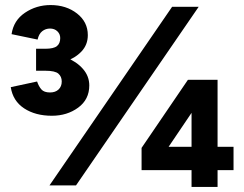

<svg xmlns="http://www.w3.org/2000/svg" viewBox="-20 -734 966 760"><path d="M22.6 -389 126.8 -411.4Q133.4 -392 143.9 -380Q154.4 -368 178.2 -368Q199.4 -368 211.9 -379.9Q224.4 -391.8 224.4 -411.4Q224.4 -430.6 211.3 -442.3Q198.2 -454 159.2 -454H122.8V-522.8H154.6Q201 -522.8 242.1 -506.4Q283.2 -490 308.3 -461.3Q333.4 -432.6 333.4 -395.8Q333.4 -340.2 289.5 -308Q245.6 -275.8 185.4 -275.8Q120 -275.8 75.5 -305.1Q31 -334.4 22.6 -389ZM122.8 -541H159.2Q192.2 -541 205.3 -551.5Q218.4 -562 218.4 -583.4Q218.4 -599.2 207.1 -610.1Q195.8 -621 178 -621Q160.6 -621 147.2 -610.5Q133.8 -600 128.8 -577.4L25.8 -598.8Q33.8 -653.2 78.9 -683.6Q124 -714 180.2 -714Q242.2 -714 284.9 -680.6Q327.6 -647.2 327.6 -595Q327.6 -556.4 302.2 -529.9Q276.8 -503.4 237.3 -490.3Q197.8 -477.2 154.6 -477.2H122.8ZM661.2 -707H766.4L280.8 0H175.8ZM540.4 -148.6 723.8 -418 786 -358 618 -109.4ZM540.4 -148.6 597.8 -152.8H904.4V-60.6H540.4ZM738.2 -361.4 724.6 -418H841.2V6H738.2Z"/></svg>

Font: 寒蝉端黑体 Light
Style: Regular
Weight: 300
Designer: ChillDuanSans {Warren2060}; 
Source Han Sans {Ryoko NISHIZUKA 西塚涼子 (kana, bopomofo & ideographs); Paul D. Hunt (Latin, G
Foundry: ChillType&Adobe
Version: Version 1.300;Glyphs 3.3 (3306)